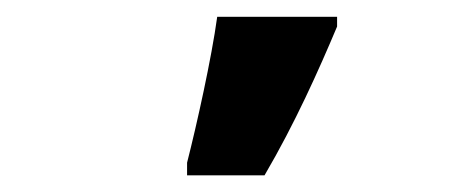

<svg xmlns="http://www.w3.org/2000/svg" viewBox="-20 -816 566 230"><path d="M296.9 -606C333.5 -668.5 361.8 -731.9 383.8 -784.2V-795.9H240.2C233.4 -746.1 215.8 -667 204.1 -621.1V-606Z"/></svg>

Font: Avrile Sans
Style: Bold
Weight: 700
Designer: Monotype Design Team, Google (font), Stefan Peev (BGR Cyrillic), Cristiano Sobral (main changes)
Foundry: The Avrile Sans Project Authors
Version: Version 3.110